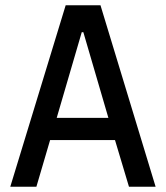

<svg xmlns="http://www.w3.org/2000/svg" viewBox="-20 -708 629 728"><path d="M19 0 229 -688H361L570 0H469L416 -177H170L118 0ZM195 -261H391L296 -586H290Z"/></svg>

Font: Saira SemiCondensed Medium
Style: Regular
Weight: 500
Width: 4
Designer: Hector Gatti with collaboration of the Omnibus-Type team
Foundry: Omnibus-Type
Version: Version 1.101